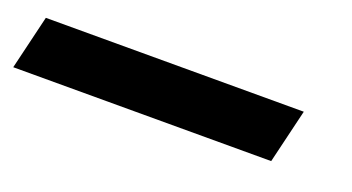

<svg xmlns="http://www.w3.org/2000/svg" viewBox="-128 -55 692 377"><g transform="rotate(20 218.5 133.5)"><path d="M464 77 437 190H-102L-75 77Z"/></g></svg>

Font: Elaine Sans SemiBold
Style: Italic
Weight: 600
Italic angle: -13°
Designer: Wei Huang
Foundry: Wei Huang
Version: Version 2.001;December 24, 2019;FontCreator 12.0.0.2547 64-b